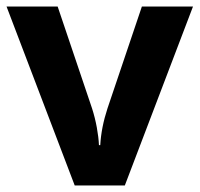

<svg xmlns="http://www.w3.org/2000/svg" viewBox="-20 -566 609 586"><path d="M208 0 0 -546H156L261 -235Q270 -207 275.5 -177Q281 -147 282 -123H286Q289 -177 308 -235L413 -546H569L361 0Z"/></svg>

Font: Noto Sans Bengali UI
Style: Bold
Weight: 700
Designer: Jelle Bosma - Monotype Design Team
Foundry: Monotype Imaging Inc.
Version: Version 2.003; ttfautohint (v1.8.4.7-5d5b)